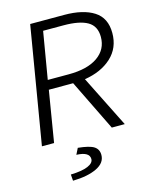

<svg xmlns="http://www.w3.org/2000/svg" viewBox="-139 -810 898 1144"><g transform="rotate(-15 310.0 -238.0)"><path d="M161 -722H371Q487 -722 553.5 -679.5Q620 -637 620 -544Q620 -452 557 -394Q494 -336 391 -320L551 0H471L317 -315H167L115 0H40ZM548 -539Q548 -606 498.5 -634.5Q449 -663 351 -663H225L176 -373H305Q421 -373 484.5 -417.5Q548 -462 548 -539ZM305 149Q305 105 225 102L244 64Q315 71 342 88.5Q369 106 369 141Q369 190 313.5 217Q258 244 166 246L163 207Q233 205 269 189.5Q305 174 305 149Z"/></g></svg>

Font: Nebula Sans Book
Style: Regular
Weight: 400
Italic angle: -9°
Designer: Paul D. Hunt for Adobe (as Source Sans)
Foundry: Nebula Entertainment & Broadcasting LLC
Version: Version 1.010